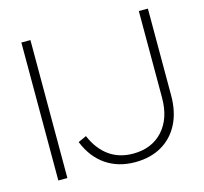

<svg xmlns="http://www.w3.org/2000/svg" viewBox="-103 -815 1000 941"><g transform="rotate(-15 397.0 -344.5)"><path d="M83 0V-700H129V0ZM471 11Q386 11 323.5 -31.5Q261 -74 228 -156L270 -175Q299 -106 350 -69Q401 -32 472 -32Q567 -32 623 -93.5Q679 -155 679 -260V-700H725V-260Q725 -176 694 -115.5Q663 -55 606 -22Q549 11 471 11Z"/></g></svg>

Font: Red Hat Display VF
Style: Regular
Weight: 300
Designer: Pentagram, MCKL
Foundry: Pentagram, MCKL
Version: Version 1.023